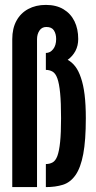

<svg xmlns="http://www.w3.org/2000/svg" viewBox="-20 -763 390 783"><path d="M30 0V-603Q30 -647 47 -678.2Q64 -709.5 95 -726.2Q126 -743 167 -743Q209.5 -743 239 -725.2Q268.5 -707.5 283.8 -676.2Q299 -645 299 -604Q299 -577 287.8 -555.5Q276.5 -534 256 -519Q273.5 -509.5 287 -492Q300.5 -474.5 310 -446Q320 -417.5 325 -376.8Q330 -336 330 -281Q330 -190.5 319.5 -134.8Q309 -79 288 -49Q267 -19 236.5 -9.5Q206 0 167 0V-94Q182 -94 194.2 -100.5Q206.5 -107 214 -127Q221.5 -147.5 225.2 -184.2Q229 -221 229 -281Q229 -345 225.2 -383.5Q221.5 -422 214 -443Q206.5 -464 194.2 -471Q182 -478 167 -478V-547Q184.5 -547 196.8 -562.5Q209 -578 209 -604Q209 -624.5 200 -638.8Q191 -653 169 -653Q150.5 -653 140.8 -638.2Q131 -623.5 131 -603V0Z"/></svg>

Font: League Gothic
Style: Regular
Weight: 400
Designer: The League of Moveable Type
Version: Version 2.001